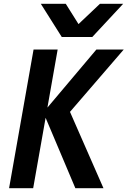

<svg xmlns="http://www.w3.org/2000/svg" viewBox="-20 -984 667 1004"><path d="M218.5 -368 153.5 0H27.5L155.5 -725H281.5L228 -421.5L484 -725H627L346 -399L521 0H374ZM193.5 -964H324L390.5 -858L502.5 -964H624L462.5 -790.5H303Z"/></svg>

Font: JuliaMono
Style: Bold Italic
Weight: 700
Italic angle: -9°
Monospace: yes
Designer: cormullion
Foundry: corm
Version: Version 0.057; ttfautohint (v1.8.4)